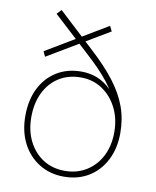

<svg xmlns="http://www.w3.org/2000/svg" viewBox="-84 -808 717 883"><g transform="rotate(10 274.0 -366.5)"><path d="M274 10Q209 10 158.5 -21.5Q108 -53 80 -108Q52 -163 52 -235Q52 -309 79.5 -364Q107 -419 156.5 -449.5Q206 -480 271 -480Q335 -480 383 -446Q431 -412 456 -354L448 -351Q426 -406 387.5 -455.5Q349 -505 278 -569L112 -722L132 -743L299 -588Q369 -524 412 -467.5Q455 -411 475.5 -354.5Q496 -298 496 -232Q496 -161 468 -106Q440 -51 390 -20.5Q340 10 274 10ZM274 -17Q331 -17 375 -44.5Q419 -72 443.5 -120Q468 -168 468 -231Q468 -295 442.5 -345Q417 -395 373.5 -424Q330 -453 274 -453Q216 -453 172.5 -426Q129 -399 104.5 -349.5Q80 -300 80 -234Q80 -170 105 -121Q130 -72 173.5 -44.5Q217 -17 274 -17ZM94 -518 83 -542 364 -710 376 -686Z"/></g></svg>

Font: SUSE Thin
Style: Regular
Weight: 250
Designer: Rene Bieder
Foundry: SUSE
Version: Version 1.000